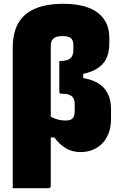

<svg xmlns="http://www.w3.org/2000/svg" viewBox="-20 -790 640 1010"><path d="M564 -166Q564 -121 551 -88Q538 -55 516 -33.5Q494 -12 465.5 -1Q437 10 404 10Q359 10 325 -11Q291 -32 266 -67H220V-195Q247 -174 272 -165Q297 -156 326 -156Q352 -156 362.5 -168Q373 -180 373 -206V-240Q373 -260 366.5 -272.5Q360 -285 345 -291Q330 -297 303 -297Q297 -297 294.5 -299.5Q292 -302 292 -309Q292 -313 292 -327.5Q292 -342 292 -362.5Q292 -383 292 -404Q292 -425 292 -442.5Q292 -460 292 -469Q320 -469 336 -475Q352 -481 359 -494.5Q366 -508 366 -529V-553Q366 -577 354 -588.5Q342 -600 310 -600Q291 -600 279.5 -597Q268 -594 260 -586Q255 -582 252 -575Q249 -568 248 -559Q247 -550 247 -539Q247 -483 247 -414Q247 -345 247 -270Q247 -195 247 -123Q247 -51 247 12Q247 75 247 121.5Q247 168 247 189Q247 192 245.5 194.5Q244 197 241.5 198.5Q239 200 236 200Q188 200 141 200Q94 200 47 200Q47 174 47 147Q47 120 47 93Q47 10 47 -68.5Q47 -147 47 -224Q47 -301 47 -378.5Q47 -456 47 -537Q47 -617 76 -668Q105 -719 164.5 -744.5Q224 -770 315 -770Q392 -770 445.5 -749.5Q499 -729 527 -689Q555 -649 555 -592V-560Q555 -510 536.5 -476.5Q518 -443 481 -423.5Q444 -404 388 -396L418 -431V-350L388 -383Q449 -378 488 -357Q527 -336 545.5 -300.5Q564 -265 564 -218Z"/></svg>

Font: Recursive Black
Style: Regular
Weight: 900
Version: Version 1.085